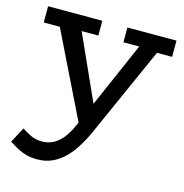

<svg xmlns="http://www.w3.org/2000/svg" viewBox="-105 -568 864 903"><g transform="rotate(15 327.0 -116.5)"><path d="M155 238Q125 238 101.5 231.5Q78 225 57 213.5Q36 202 16 189L56 114Q75 127 99.5 139Q124 151 155 151Q183 151 207.5 139Q232 127 253 102Q274 77 292 36L506 -454H598L372 52Q344 113 312 154Q280 195 241 216.5Q202 238 155 238ZM316 55 79 -429H188L382 1ZM19 -392V-471H283V-399H133L127 -392ZM405 -399V-471H644V-392H539L534 -399Z"/></g></svg>

Font: BioRhyme ExtraBold
Style: Regular
Weight: 400
Version: Version 1.600;gftools[0.9.33]